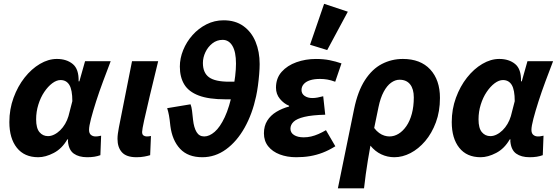

<svg xmlns="http://www.w3.org/2000/svg" viewBox="-20 -820 2947 1016"><path d="M182.4 12Q109 12 69.3 -37.9Q29.5 -87.8 29.5 -174Q29.5 -242.2 51.7 -302.8Q73.9 -363.3 110.2 -409.4Q146.6 -455.5 191.3 -481.8Q235.9 -508.1 280.9 -508.1Q332.2 -508.1 364.9 -481.3Q397.7 -454.4 396 -389.6H400L430.1 -496.1H565.7Q546.2 -445.2 525.6 -390Q505 -334.7 488.5 -283.2Q472 -231.6 461.6 -191.8Q451.2 -152 451.2 -132.9Q451.2 -114.7 461 -106.4Q470.8 -98 485.4 -98Q495.5 -98 502.2 -99.5Q508.8 -101 515.1 -102L511.2 1.1Q496.6 6.5 479.5 9.3Q462.4 12 441.5 12Q397.2 12 370.4 -7.2Q343.6 -26.4 339.5 -72.4Q339.5 -74 339.8 -76.7Q340 -79.4 340.2 -82.2H336.2Q308 -33.3 264.5 -10.7Q220.9 12 182.4 12ZM233.8 -99.7Q250.4 -99.7 267 -108Q283.6 -116.2 298.4 -130.6Q313.2 -145 324.6 -164.4Q335.9 -183.8 342.3 -205.3L362.8 -284.7Q362.8 -344.2 347.1 -370.3Q331.4 -396.4 300.4 -396.4Q279.3 -396.4 256.5 -379.4Q233.7 -362.3 214.2 -333.3Q194.7 -304.3 183 -266.7Q171.2 -229.2 171.2 -188.3Q171.2 -141.7 188.9 -120.7Q206.5 -99.7 233.8 -99.7Z M702.1 12Q649.2 12 625.5 -13.9Q601.8 -39.8 601.8 -85Q601.8 -98.2 603.7 -112.6Q605.6 -127 609.1 -145.6L678.6 -496.1H817Q792 -393.6 772.8 -313.3Q753.5 -233 742.8 -183.4Q732 -133.8 732 -121.9Q732 -108.3 739.3 -103.2Q746.6 -98 756.1 -98Q760.7 -98 766.7 -98.5Q772.6 -99 778.8 -100.4L774.6 1.1Q762.6 4.9 744.2 8.4Q725.7 12 702.1 12Z M1050.6 12Q974.7 12 933 -32.6Q891.3 -77.1 881.5 -153.6Q878 -188.3 874.2 -209.1Q870.4 -230 864.6 -247.6L988.2 -268.1Q993.6 -255.1 996.2 -233.8Q998.8 -212.5 1001.5 -186Q1006.1 -144.6 1020.1 -121.3Q1034 -98 1060.8 -98Q1087.8 -98 1116 -122.4Q1144.3 -146.8 1169.3 -200Q1194.3 -253.2 1211.7 -339.9Q1220.3 -381.4 1224.5 -417.4Q1228.8 -453.3 1228.8 -483.4Q1228.8 -545.5 1209.9 -577.3Q1191 -609.1 1158.1 -609.1Q1127.8 -609.1 1104 -590.6Q1080.3 -572 1067 -543.9Q1053.7 -515.7 1053.7 -486.8Q1053.7 -435.1 1085.7 -411.4Q1117.8 -387.7 1192.6 -387.7H1238.9L1229.3 -294.4H1173Q1084.3 -294.4 1031.4 -314.6Q978.4 -334.7 955.1 -373.2Q931.7 -411.7 931.7 -467.6Q931.7 -511.8 949.4 -555.1Q967 -598.5 998.7 -634.2Q1030.5 -669.9 1072.7 -691.3Q1115 -712.6 1163.4 -712.6Q1225.4 -712.6 1268 -682Q1310.6 -651.5 1332.3 -599.1Q1354 -546.6 1354 -481.1Q1354 -457.7 1351.5 -427.4Q1349 -397.1 1344.9 -366.6Q1340.7 -336 1335.3 -310.8Q1315.4 -217.5 1274.5 -144.5Q1233.5 -71.5 1176.1 -29.7Q1118.7 12 1050.6 12Z M1547.6 12Q1499.5 12 1460.5 -2.8Q1421.6 -17.6 1399.1 -45.9Q1376.6 -74.2 1376.6 -114.5Q1376.6 -153.2 1394.2 -181.4Q1411.8 -209.6 1442.2 -228Q1472.6 -246.4 1509.7 -256.4V-260.4Q1482.3 -271.4 1461.3 -296.7Q1440.4 -322 1440.4 -356Q1440.4 -406.2 1470.4 -439.9Q1500.3 -473.5 1548.8 -490.8Q1597.2 -508 1651.8 -508Q1691.5 -508 1724.3 -501.5Q1757.1 -494.9 1787 -484.5L1753.8 -387.4Q1731 -395.9 1712.1 -399.1Q1693.2 -402.3 1673 -402.3Q1642.2 -402.3 1620.3 -395.2Q1598.5 -388.1 1587 -374.6Q1575.5 -361.2 1575.5 -343.5Q1575.5 -324 1591.9 -312.6Q1608.2 -301.2 1633.2 -301.2Q1646.5 -301.2 1660.5 -303.9Q1674.4 -306.7 1690.3 -310.7L1701 -213Q1630.9 -211.2 1590.6 -201.5Q1550.3 -191.8 1533.6 -175.7Q1516.9 -159.6 1516.9 -139Q1516.9 -117.4 1536.1 -105.4Q1555.3 -93.3 1587.2 -93.3Q1607.3 -93.3 1626.6 -97.8Q1646 -102.3 1665.4 -110.9Q1684.9 -119.5 1704.9 -131.2L1754.5 -46Q1720.1 -24.6 1687.5 -12.1Q1655 0.4 1620.8 6.2Q1586.7 12 1547.6 12ZM1711.5 -555.1 1620.6 -583.2 1695.1 -799.8 1820.6 -758.1Z M1767.9 176.7 1853.7 -242.6Q1873.2 -337.6 1911.3 -396.2Q1949.4 -454.9 2000.9 -481.5Q2052.4 -508.1 2111.9 -508.1Q2205 -508.1 2256.6 -452.5Q2308.1 -396.8 2308.1 -301.8Q2308.1 -230.4 2286.6 -172.6Q2265.1 -114.8 2230 -73.4Q2194.8 -32.1 2152.3 -10Q2109.7 12 2066.8 12Q2030.1 12 1997.3 -3.5Q1964.5 -19 1940.2 -49.3Q1932.7 -9.6 1926.7 28.1Q1920.6 65.8 1915.5 102.2Q1910.4 138.7 1906.3 176.7ZM2040.8 -98Q2066.1 -98 2089.1 -112.1Q2112.1 -126.1 2130.5 -152.8Q2148.9 -179.4 2159.3 -218Q2169.7 -256.6 2169.7 -304.8Q2169.7 -348.9 2150.3 -373.5Q2130.9 -398.1 2094.3 -398.1Q2071.4 -398.1 2049.6 -382.4Q2027.8 -366.8 2010.4 -334.4Q1993 -302.1 1982.8 -252.6L1960.1 -142.7Q1972.7 -126.1 1986.3 -116.4Q1999.8 -106.6 2013.9 -102.3Q2027.9 -98 2040.8 -98Z M2523.4 12Q2450 12 2410.3 -37.9Q2370.5 -87.8 2370.5 -174Q2370.5 -242.2 2392.7 -302.8Q2414.9 -363.3 2451.2 -409.4Q2487.6 -455.5 2532.3 -481.8Q2576.9 -508.1 2621.9 -508.1Q2673.2 -508.1 2705.9 -481.3Q2738.7 -454.4 2737 -389.6H2741L2771.1 -496.1H2906.7Q2887.2 -445.2 2866.6 -390Q2846 -334.7 2829.5 -283.2Q2813 -231.6 2802.6 -191.8Q2792.2 -152 2792.2 -132.9Q2792.2 -114.7 2802 -106.4Q2811.8 -98 2826.4 -98Q2836.5 -98 2843.2 -99.5Q2849.8 -101 2856.1 -102L2852.2 1.1Q2837.6 6.5 2820.5 9.3Q2803.4 12 2782.5 12Q2738.2 12 2711.4 -7.2Q2684.6 -26.4 2680.5 -72.4Q2680.5 -74 2680.8 -76.7Q2681 -79.4 2681.2 -82.2H2677.2Q2649 -33.3 2605.5 -10.7Q2561.9 12 2523.4 12ZM2574.8 -99.7Q2591.4 -99.7 2608 -108Q2624.6 -116.2 2639.4 -130.6Q2654.2 -145 2665.6 -164.4Q2676.9 -183.8 2683.3 -205.3L2703.8 -284.7Q2703.8 -344.2 2688.1 -370.3Q2672.4 -396.4 2641.4 -396.4Q2620.3 -396.4 2597.5 -379.4Q2574.7 -362.3 2555.2 -333.3Q2535.7 -304.3 2524 -266.7Q2512.2 -229.2 2512.2 -188.3Q2512.2 -141.7 2529.9 -120.7Q2547.5 -99.7 2574.8 -99.7Z"/></svg>

Font: Source Sans Variable
Style: Italic
Weight: 200
Italic angle: -11°
Designer: Paul D. Hunt
Foundry: Adobe Systems Incorporated
Version: Version 3.006;hotconv 1.0.111;makeotfexe 2.5.65597